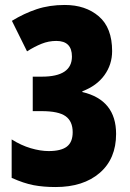

<svg xmlns="http://www.w3.org/2000/svg" viewBox="-20 -744 526 774"><path d="M204 10Q155 10 115.5 2.5Q76 -5 27 -27V-182Q65 -158 104 -146.5Q143 -135 176 -135Q226 -135 249.5 -153Q273 -171 273 -211Q273 -255 244.5 -275.5Q216 -296 148 -296H112V-435H149Q270 -435 270 -516Q270 -579 207 -579Q176 -579 147.5 -567.5Q119 -556 89 -537L28 -660Q77 -690 128 -707Q179 -724 241 -724Q325 -724 378.5 -678Q432 -632 432 -538Q432 -484 401 -441Q370 -398 312 -376V-373Q448 -341 448 -204Q448 -104 382 -47Q316 10 204 10Z"/></svg>

Font: Noto Sans Gurmukhi ExtraCondensed Black
Style: Regular
Weight: 900
Width: 2
Designer: Jelle Bosma - Monotype Design Team
Foundry: Monotype Imaging Inc.
Version: Version 2.004; ttfautohint (v1.8.4.7-5d5b)